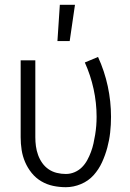

<svg xmlns="http://www.w3.org/2000/svg" viewBox="-20 -771 540 799"><path d="M254 8Q227 8 201 2.5Q175 -3 152 -16.5Q129 -30 112 -51Q95 -72 84.5 -96.5Q74 -121 70 -147Q66 -173 66 -200V-520H127V-200Q127 -181 129.5 -162.5Q132 -144 138.5 -126Q145 -108 156 -92.5Q167 -77 182.5 -66.5Q198 -56 216.5 -51.5Q235 -47 254 -47Q273 -47 290.5 -54.5Q308 -62 321 -75Q334 -88 343 -104.5Q352 -121 358.5 -138.5Q365 -156 369 -174Q373 -192 376 -210.5Q379 -229 380.5 -247.5Q382 -266 382 -285Q382 -343 369.5 -400.5Q357 -458 333 -511L388 -534Q415 -475 428.5 -412Q442 -349 442 -285Q442 -252 438.5 -220Q435 -188 426.5 -156.5Q418 -125 404.5 -95.5Q391 -66 369.5 -42Q348 -18 317 -5Q286 8 254 8ZM219 -600 229 -751H292L270 -600Z"/></svg>

Font: Iosevka Term Curly Light
Style: Regular
Weight: 300
Designer: Belleve Invis
Foundry: Belleve Invis
Version: Version 32.3.0